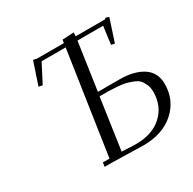

<svg xmlns="http://www.w3.org/2000/svg" viewBox="-161 -889 1060 1057"><g transform="rotate(-30 369.5 -360.5)"><path d="M119.1 -564 167 -707 189 -702.1H359.9L363.8 -722.2L437 -726.1L435.1 -702.1H624L626 -709L648.9 -702.1L602.1 -559.1L580.1 -564L595.2 -676.8H432.1L388.2 -376H524.9Q617.7 -376 673.3 -339.6Q729 -303.2 729 -230Q729 -127.9 655.3 -61.5Q581.5 4.9 457 4.9Q427.7 4.9 359.1 2.4Q290.5 0 256.8 0H213.9L217.8 -25.9H259.8L356.9 -676.8H204.1L143.1 -559.1ZM336.9 -25.9Q392.1 -22 428.2 -22Q530.8 -22 591.8 -77.9Q652.8 -133.8 652.8 -224.1Q652.8 -250.5 644 -270.8Q635.3 -291 623.5 -304.2Q611.8 -317.4 588.1 -326.4Q564.5 -335.4 546.4 -340.1Q528.3 -344.7 494.6 -347.2Q460.9 -349.6 441.4 -349.9Q421.9 -350.1 383.8 -350.1Z"/></g></svg>

Font: Dehuti Alt
Style: Italic
Weight: 400
Version: Version 1.2